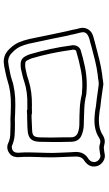

<svg xmlns="http://www.w3.org/2000/svg" viewBox="206 -899 588 1040"><g transform="rotate(-90 500.0 -379.0)"><path d="M175 -105Q155 -105 137 -121Q118 -138 118 -165Q118 -185 132 -201Q142 -212 149 -216Q173 -230 172 -263L171 -296Q170 -327 168.5 -358Q167 -389 168 -420Q168 -428 168 -437Q168 -446 169 -454Q170 -482 170.5 -511Q171 -540 169 -568Q168 -574 168.5 -579.5Q169 -585 170 -589Q172 -610 191 -623Q209 -636 230 -633Q233 -633 239 -631Q263 -619 289 -617.5Q315 -616 343 -616Q360 -617 377 -616.5Q394 -616 410 -615Q420 -615 430 -614.5Q440 -614 450 -614Q525 -613 582 -632Q601 -638 621 -642Q641 -646 660 -650L668 -651Q717 -660 753 -624Q769 -608 780 -591Q791 -574 796 -556L799 -549Q801 -541 804 -531.5Q807 -522 809 -513Q815 -482 821.5 -452Q828 -422 834 -391L851 -311Q853 -304 854.5 -297Q856 -290 858 -282L863 -257Q865 -250 866.5 -244Q868 -238 869 -231Q871 -214 862 -197.5Q853 -181 836 -173Q831 -171 826 -169Q821 -167 816 -166Q806 -163 796 -160.5Q786 -158 775 -155Q738 -145 699 -135.5Q660 -126 620 -120Q610 -119 600.5 -118Q591 -117 582 -115L564 -113L523 -119Q501 -122 480 -125Q459 -128 437 -130L428 -132Q417 -134 405.5 -135Q394 -136 382 -137Q323 -140 288 -116Q262 -100 236 -108Q226 -111 217 -110.5Q208 -110 197 -108Q193 -107 188.5 -106.5Q184 -106 179 -105ZM222 -609Q215 -609 205 -604Q194 -595 194 -586Q193 -582 192.5 -578Q192 -574 193 -570Q195 -541 194.5 -511.5Q194 -482 193 -453Q193 -445 192.5 -436Q192 -427 192 -419Q191 -389 192.5 -358Q194 -327 195 -297L197 -264Q198 -217 161 -195Q159 -194 156 -191.5Q153 -189 150 -185Q144 -179 142 -165Q142 -149 154 -138Q165 -129 177 -129Q181 -130 185 -130.5Q189 -131 193 -132Q204 -134 217 -135Q230 -136 243 -131Q258 -126 275 -137Q318 -165 384 -161Q396 -160 408 -159Q420 -158 431 -156L440 -154Q462 -152 483 -149Q504 -146 526 -143L564 -138L579 -139Q589 -141 598 -142Q607 -143 617 -144Q655 -149 693.5 -158.5Q732 -168 769 -178Q780 -181 790 -184Q800 -187 810 -189Q814 -190 817.5 -192Q821 -194 825 -195Q836 -200 841.5 -209Q847 -218 845 -228Q844 -234 843 -240Q842 -246 840 -251L834 -276Q833 -284 831 -291.5Q829 -299 827 -306L811 -386Q804 -417 798 -447Q792 -477 785 -508Q784 -516 781 -524.5Q778 -533 776 -542L773 -549Q764 -580 736 -606Q708 -635 673 -627L664 -626Q645 -622 626 -618.5Q607 -615 589 -609Q531 -589 450 -590Q440 -590 430 -590.5Q420 -591 409 -591Q393 -592 377 -592.5Q361 -593 344 -592Q315 -592 286 -594Q257 -596 228 -609ZM558 -203Q548 -203 537.5 -203.5Q527 -204 516 -205H513Q510 -206 507.5 -206Q505 -206 502 -207Q467 -215 429.5 -216.5Q392 -218 356 -219H349Q318 -219 290 -230Q258 -242 253 -276V-279Q252 -282 252 -285Q252 -288 252 -290L251 -337Q251 -367 251 -397.5Q251 -428 252 -459Q253 -491 267 -506Q281 -521 312 -523Q330 -525 347.5 -525Q365 -525 382 -526Q390 -526 398 -526Q406 -526 413 -527H425V-525H451Q521 -523 576 -541Q593 -547 610.5 -551Q628 -555 644 -559Q654 -561 663 -561Q672 -561 678 -561Q702 -559 714 -538Q719 -530 722 -522.5Q725 -515 727 -508Q742 -457 754 -402Q766 -347 774 -286Q775 -284 775 -281Q776 -265 768.5 -252.5Q761 -240 748 -236Q706 -223 658 -213Q610 -203 558 -203ZM401 -502H383Q366 -501 348.5 -500.5Q331 -500 314 -499Q292 -498 284.5 -489.5Q277 -481 276 -459Q274 -397 276 -337V-290Q276 -285 277 -283V-279Q280 -261 299 -252Q322 -243 350 -243H356Q394 -243 432 -241Q470 -239 508 -230Q512 -230 515 -229H519Q579 -223 636 -234Q693 -245 742 -260Q751 -262 751 -277V-280Q750 -281 750 -283Q734 -401 704 -501Q701 -511 692 -527Q688 -536 677 -536Q664 -538 649 -535Q633 -532 617 -528Q601 -524 584 -518Q523 -499 450 -500Q444 -501 437.5 -500.5Q431 -500 425 -500H401Z"/></g></svg>

Font: Shizuru
Style: Regular
Weight: 400
Version: Version 1.000